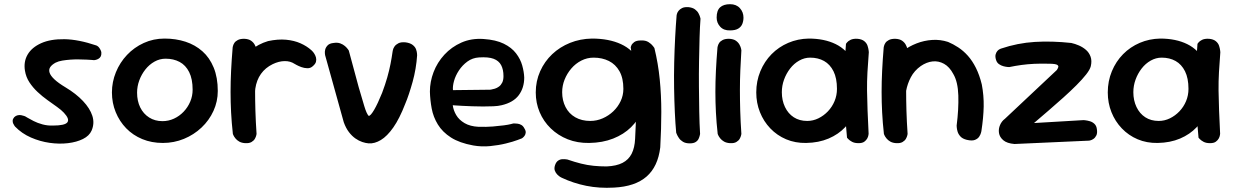

<svg xmlns="http://www.w3.org/2000/svg" viewBox="-20 -684 5882 916"><path d="M233 -85Q290 -85 301.5 -100.5Q313 -116 285 -146Q273 -159 252 -174Q231 -189 206.5 -206.5Q182 -224 159.5 -245Q137 -266 120.5 -291Q104 -316 99 -347Q92 -390 112 -424Q132 -458 176.5 -478Q221 -498 287.5 -497Q354 -496 440 -467Q440 -467 444.5 -464.5Q449 -462 453.5 -456Q458 -450 461.5 -441.5Q465 -433 463 -422Q461 -413 455.5 -408Q450 -403 443.5 -400.5Q437 -398 432.5 -397.5Q428 -397 428 -397Q428 -397 418.5 -398Q409 -399 393 -399.5Q377 -400 357 -400.5Q337 -401 316.5 -399.5Q296 -398 277.5 -395Q259 -392 245 -385Q227 -375 219.5 -363.5Q212 -352 216.5 -337.5Q221 -323 239.5 -305.5Q258 -288 293 -267Q343 -237 376 -202Q409 -167 420.5 -131.5Q432 -96 417 -61Q406 -36 376 -21Q346 -6 304.5 -1Q263 4 217 -2.5Q171 -9 127.5 -28Q84 -47 52 -80Q52 -80 49 -84Q46 -88 43 -94.5Q40 -101 40.5 -109Q41 -117 48 -125Q55 -132 64 -134Q73 -136 81 -134.5Q89 -133 94.5 -131Q100 -129 100 -129Q100 -129 111 -122.5Q122 -116 140.5 -106.5Q159 -97 183 -90.5Q207 -84 233 -85Z M757 -2Q703 -2 658.5 -20.5Q614 -39 582 -72Q550 -105 532 -149Q514 -193 514 -243Q514 -293 533 -339.5Q552 -386 586 -422Q620 -458 666 -479Q712 -500 765 -500Q819 -500 865 -485Q911 -470 945.5 -439.5Q980 -409 999.5 -361.5Q1019 -314 1019 -250Q1019 -200 998.5 -155Q978 -110 941.5 -75.5Q905 -41 857.5 -21.5Q810 -2 757 -2ZM755 -106Q784 -106 810 -118Q836 -130 856 -151Q876 -172 887.5 -199Q899 -226 899 -256Q899 -307 882.5 -340Q866 -373 837 -388.5Q808 -404 770 -404Q742 -404 717 -390Q692 -376 673.5 -352.5Q655 -329 644.5 -300.5Q634 -272 634 -242Q634 -202 649 -171.5Q664 -141 691.5 -123.5Q719 -106 755 -106Z M1144 -100Q1129 -98 1120 -107Q1111 -116 1107 -128Q1103 -140 1102 -150Q1101 -160 1101 -160Q1096 -180 1094 -191.5Q1092 -203 1092.5 -212Q1093 -221 1093.5 -232.5Q1094 -244 1095 -265Q1099 -324 1119.5 -369Q1140 -414 1176 -444Q1212 -474 1259 -488Q1306 -498 1344.5 -494.5Q1383 -491 1413.5 -477.5Q1444 -464 1466 -444Q1466 -444 1470.5 -439.5Q1475 -435 1480 -427Q1485 -419 1487.5 -409.5Q1490 -400 1487.5 -389.5Q1485 -379 1472 -368Q1461 -358 1446 -358.5Q1431 -359 1417.5 -364Q1404 -369 1395 -374Q1386 -379 1386 -379Q1365 -393 1337.5 -392.5Q1310 -392 1281 -378Q1246 -361 1225 -331.5Q1204 -302 1198 -261Q1196 -237 1194.5 -221Q1193 -205 1192 -193Q1191 -181 1191.5 -168Q1192 -155 1193 -135Q1193 -135 1189.5 -127Q1186 -119 1175.5 -111Q1165 -103 1144 -100ZM1150 -1Q1133 -2 1121.5 -8.5Q1110 -15 1103 -24Q1096 -33 1093.5 -39Q1091 -45 1091 -45Q1085 -99 1082.5 -148Q1080 -197 1080 -245.5Q1080 -294 1082.5 -346Q1085 -398 1090 -458Q1090 -458 1091.5 -464.5Q1093 -471 1098 -479Q1103 -487 1114.5 -493Q1126 -499 1145 -499Q1166 -498 1177.5 -490Q1189 -482 1195 -471Q1201 -460 1202.5 -452Q1204 -444 1204 -444Q1201 -395 1199 -348.5Q1197 -302 1197 -254.5Q1197 -207 1198.5 -155.5Q1200 -104 1204 -45Q1204 -45 1202.5 -38Q1201 -31 1196 -22Q1191 -13 1180 -6.5Q1169 0 1150 -1Z M1739 0Q1725 -1 1708.5 -6.5Q1692 -12 1675.5 -23.5Q1659 -35 1644.5 -54Q1630 -73 1620 -101L1531 -421Q1531 -421 1530 -429Q1529 -437 1531.5 -447.5Q1534 -458 1543 -467.5Q1552 -477 1571 -479Q1590 -482 1603.5 -477Q1617 -472 1626 -464Q1635 -456 1639.5 -449.5Q1644 -443 1644 -443L1691 -269Q1707 -214 1718 -177.5Q1729 -141 1739 -131Q1748 -131 1765 -160Q1782 -189 1803 -241Q1818 -281 1827.5 -314.5Q1837 -348 1843 -378.5Q1849 -409 1853 -438Q1853 -438 1854.5 -445.5Q1856 -453 1862 -462Q1868 -471 1880.5 -477.5Q1893 -484 1915 -482Q1937 -479 1949 -469.5Q1961 -460 1965 -448.5Q1969 -437 1969.5 -428.5Q1970 -420 1970 -420Q1968 -389 1962.5 -356.5Q1957 -324 1948.5 -293.5Q1940 -263 1931 -236Q1922 -209 1913 -188Q1886 -118 1856.5 -76Q1827 -34 1797 -16Q1767 2 1739 0Z M2238 10Q2172 -2 2131.5 -28Q2091 -54 2069 -90Q2047 -126 2039.5 -166.5Q2032 -207 2031 -247Q2031 -294 2048.5 -340Q2066 -386 2100 -423Q2134 -460 2181.5 -481Q2229 -502 2287 -498Q2346 -494 2383.5 -475.5Q2421 -457 2442 -429.5Q2463 -402 2471.5 -371.5Q2480 -341 2481 -314Q2481 -265 2455 -230Q2429 -195 2373 -182Q2357 -178 2334 -177Q2311 -176 2284.5 -176Q2258 -176 2232.5 -177Q2207 -178 2186.5 -179Q2166 -180 2153 -181Q2140 -182 2140 -182Q2143 -158 2156.5 -135Q2170 -112 2196.5 -96.5Q2223 -81 2263 -79Q2301 -78 2331.5 -80.5Q2362 -83 2384 -86Q2406 -89 2417.5 -92Q2429 -95 2429 -95Q2429 -95 2434.5 -95Q2440 -95 2449 -94Q2458 -93 2467 -88Q2476 -83 2482 -71Q2489 -60 2488 -51Q2487 -42 2482.5 -36Q2478 -30 2474 -27Q2470 -24 2470 -24Q2470 -24 2449 -16Q2428 -8 2393.5 0.5Q2359 9 2318.5 13Q2278 17 2238 10ZM2141 -254 2318 -256Q2318 -256 2324.5 -257Q2331 -258 2341 -261Q2351 -264 2360.5 -271Q2370 -278 2376 -290Q2382 -302 2382 -321Q2382 -352 2371 -373Q2360 -394 2335 -403.5Q2310 -413 2265 -410Q2234 -408 2210 -390.5Q2186 -373 2169.5 -348Q2153 -323 2146 -297.5Q2139 -272 2141 -254Z M2909 211Q2839 215 2777 202.5Q2715 190 2660 164Q2660 164 2653.5 160.5Q2647 157 2639 149Q2631 141 2627 130Q2623 119 2628 104Q2633 89 2642.5 82.5Q2652 76 2662.5 75.5Q2673 75 2680 76Q2687 77 2687 77Q2722 89 2752 96.5Q2782 104 2812 107Q2842 110 2874 110Q2921 108 2950 93Q2979 78 2993.5 49.5Q3008 21 3010 -22Q3014 -90 3014 -147.5Q3014 -205 3011 -256Q3008 -307 3002.5 -357Q2997 -407 2989 -459Q2989 -459 2992 -467Q2995 -475 3005.5 -483Q3016 -491 3038 -491Q3060 -492 3074 -483Q3088 -474 3095 -464.5Q3102 -455 3102 -455Q3120 -381 3127.5 -305.5Q3135 -230 3135 -150Q3135 -70 3130 19Q3119 111 3064.5 158.5Q3010 206 2909 211ZM2791 -2Q2735 -1 2688.5 -19.5Q2642 -38 2607.5 -71.5Q2573 -105 2554.5 -149Q2536 -193 2536 -243Q2536 -297 2557 -344Q2578 -391 2614.5 -425.5Q2651 -460 2699.5 -479.5Q2748 -499 2804 -500Q2885 -500 2942.5 -473.5Q3000 -447 3031 -391.5Q3062 -336 3062 -250Q3062 -200 3043.5 -155.5Q3025 -111 2990.5 -77Q2956 -43 2905.5 -23Q2855 -3 2791 -2ZM2796 -107Q2827 -107 2855.5 -119.5Q2884 -132 2906 -153Q2928 -174 2941 -201.5Q2954 -229 2954 -260Q2954 -311 2935.5 -344Q2917 -377 2885 -393Q2853 -409 2812 -409Q2781 -409 2753.5 -395Q2726 -381 2705.5 -357Q2685 -333 2673.5 -304Q2662 -275 2662 -244Q2662 -205 2678 -173.5Q2694 -142 2724.5 -124.5Q2755 -107 2796 -107Z M3271 0Q3251 0 3238.5 -7.5Q3226 -15 3219 -25.5Q3212 -36 3209 -43.5Q3206 -51 3206 -51Q3202 -94 3199.5 -148.5Q3197 -203 3196 -263.5Q3195 -324 3196.5 -385.5Q3198 -447 3201 -504.5Q3204 -562 3208 -611Q3208 -611 3209.5 -617.5Q3211 -624 3217 -632Q3223 -640 3234 -645.5Q3245 -651 3264 -650Q3284 -648 3295.5 -639.5Q3307 -631 3312.5 -620.5Q3318 -610 3320 -602.5Q3322 -595 3322 -595Q3319 -556 3317.5 -503.5Q3316 -451 3315 -391.5Q3314 -332 3314.5 -271Q3315 -210 3316 -152Q3317 -94 3320 -45Q3320 -45 3318.5 -38Q3317 -31 3313 -22Q3309 -13 3299 -6.5Q3289 0 3271 0Z M3463 -1Q3446 -2 3434.5 -8.5Q3423 -15 3416 -24Q3409 -33 3406.5 -39Q3404 -45 3404 -45Q3398 -99 3395.5 -148Q3393 -197 3393 -245.5Q3393 -294 3395.5 -346Q3398 -398 3403 -458Q3403 -458 3404.5 -464.5Q3406 -471 3411 -479Q3416 -487 3427.5 -493Q3439 -499 3458 -499Q3479 -498 3490.5 -490Q3502 -482 3508 -471Q3514 -460 3515.5 -452Q3517 -444 3517 -444Q3514 -395 3512 -348.5Q3510 -302 3510 -254.5Q3510 -207 3511.5 -155.5Q3513 -104 3517 -45Q3517 -45 3515.5 -38Q3514 -31 3509 -22Q3504 -13 3493 -6.5Q3482 0 3463 -1ZM3463 -539Q3433 -538 3416 -556.5Q3399 -575 3399 -600Q3399 -634 3415.5 -649Q3432 -664 3463 -664Q3493 -664 3510 -645Q3527 -626 3527 -600Q3527 -584 3521.5 -570Q3516 -556 3502 -547.5Q3488 -539 3463 -539Z M3826 -2Q3774 -1 3730.5 -19.5Q3687 -38 3655 -71.5Q3623 -105 3605.5 -149Q3588 -193 3588 -243Q3588 -297 3607.5 -344Q3627 -391 3661 -425.5Q3695 -460 3740.5 -479.5Q3786 -499 3838 -500Q3913 -500 3967 -473.5Q4021 -447 4049.5 -391.5Q4078 -336 4078 -250Q4078 -200 4061 -155.5Q4044 -111 4012 -77Q3980 -43 3933 -23Q3886 -3 3826 -2ZM3831 -107Q3859 -107 3884.5 -119.5Q3910 -132 3930 -153Q3950 -174 3961.5 -201.5Q3973 -229 3973 -260Q3973 -311 3956.5 -344Q3940 -377 3911.5 -393Q3883 -409 3845 -409Q3818 -409 3793 -395Q3768 -381 3749.5 -357Q3731 -333 3720.5 -304Q3710 -275 3710 -244Q3710 -205 3725 -173.5Q3740 -142 3767 -124.5Q3794 -107 3831 -107ZM4076 -1Q4057 -1 4045 -7.5Q4033 -14 4027 -20.5Q4021 -27 4021 -27Q4014 -100 4010 -172Q4006 -244 4007.5 -319Q4009 -394 4016 -475Q4016 -475 4021 -481.5Q4026 -488 4038 -494Q4050 -500 4071 -499Q4092 -497 4103.5 -487.5Q4115 -478 4119 -465.5Q4123 -453 4124 -444Q4125 -435 4125 -435Q4121 -384 4118.5 -340Q4116 -296 4116.5 -251.5Q4117 -207 4119 -157Q4121 -107 4124 -46Q4124 -46 4123 -39Q4122 -32 4117.5 -23.5Q4113 -15 4103.5 -8Q4094 -1 4076 -1Z M4592 -17Q4572 -22 4562 -33Q4552 -44 4548.5 -56Q4545 -68 4544.5 -76.5Q4544 -85 4544 -85Q4554 -163 4552 -228.5Q4550 -294 4528 -331Q4510 -365 4484 -379.5Q4458 -394 4429.5 -391Q4401 -388 4373 -369Q4342 -347 4325.5 -315.5Q4309 -284 4303 -250.5Q4297 -217 4296 -186Q4296 -156 4296 -133.5Q4296 -111 4297 -94Q4298 -77 4298 -64Q4298 -64 4298 -59Q4298 -54 4295 -47Q4292 -40 4284 -34Q4276 -28 4260 -27Q4246 -26 4235 -33Q4224 -40 4217.5 -47.5Q4211 -55 4211 -55Q4201 -72 4200 -88Q4199 -104 4200 -125Q4201 -146 4197 -176Q4194 -213 4194.5 -243Q4195 -273 4199 -298Q4203 -323 4212 -346Q4221 -369 4237 -392Q4257 -418 4287 -440.5Q4317 -463 4353 -477Q4389 -491 4427.5 -493.5Q4466 -496 4503 -484Q4527 -474 4551.5 -458Q4576 -442 4597.5 -418Q4619 -394 4636 -360Q4653 -326 4664 -281Q4674 -229 4673 -176Q4672 -123 4662 -58Q4662 -58 4660 -50Q4658 -42 4651.5 -32Q4645 -22 4631 -16.5Q4617 -11 4592 -17ZM4256 -1Q4239 -2 4227.5 -8.5Q4216 -15 4209 -24Q4202 -33 4199.5 -39Q4197 -45 4197 -45Q4191 -99 4188.5 -148Q4186 -197 4186 -245.5Q4186 -294 4188.5 -346Q4191 -398 4196 -458Q4196 -458 4197.5 -464.5Q4199 -471 4204 -479Q4209 -487 4220.5 -493Q4232 -499 4251 -499Q4272 -498 4283.5 -490Q4295 -482 4301 -471Q4307 -460 4308.5 -452Q4310 -444 4310 -444Q4307 -395 4305 -348.5Q4303 -302 4303 -254.5Q4303 -207 4304.5 -155.5Q4306 -104 4310 -45Q4310 -45 4308.5 -38Q4307 -31 4302 -22Q4297 -13 4286 -6.5Q4275 0 4256 -1Z M4820 3Q4784 0 4766.5 -15Q4749 -30 4746 -49.5Q4743 -69 4751 -87.5Q4759 -106 4774 -117L5022 -350Q5028 -359 5029 -364.5Q5030 -370 5025.5 -373.5Q5021 -377 5010.5 -378.5Q5000 -380 4983 -380Q4946 -381 4914 -379.5Q4882 -378 4853 -374Q4824 -370 4795 -364Q4795 -364 4787 -364.5Q4779 -365 4767.5 -368Q4756 -371 4746 -378Q4736 -385 4732 -398Q4727 -414 4730 -424.5Q4733 -435 4738.5 -441Q4744 -447 4749.5 -449.5Q4755 -452 4755 -452Q4835 -479 4917 -484Q4999 -489 5091 -479Q5109 -475 5127.5 -467Q5146 -459 5161 -446Q5176 -433 5183 -413.5Q5190 -394 5184 -368Q5180 -352 5162 -329Q5144 -306 5115.5 -277.5Q5087 -249 5053 -218.5Q5019 -188 4983 -157Q4947 -126 4913 -97L5150 -111Q5150 -111 5159 -110Q5168 -109 5180 -105.5Q5192 -102 5201.5 -93Q5211 -84 5213 -68Q5216 -49 5210.5 -38Q5205 -27 5197 -21.5Q5189 -16 5182.5 -14.5Q5176 -13 5176 -13Z M5503 -2Q5451 -1 5407.5 -19.5Q5364 -38 5332 -71.5Q5300 -105 5282.5 -149Q5265 -193 5265 -243Q5265 -297 5284.5 -344Q5304 -391 5338 -425.5Q5372 -460 5417.5 -479.5Q5463 -499 5515 -500Q5590 -500 5644 -473.5Q5698 -447 5726.5 -391.5Q5755 -336 5755 -250Q5755 -200 5738 -155.5Q5721 -111 5689 -77Q5657 -43 5610 -23Q5563 -3 5503 -2ZM5508 -107Q5536 -107 5561.5 -119.5Q5587 -132 5607 -153Q5627 -174 5638.5 -201.5Q5650 -229 5650 -260Q5650 -311 5633.5 -344Q5617 -377 5588.5 -393Q5560 -409 5522 -409Q5495 -409 5470 -395Q5445 -381 5426.5 -357Q5408 -333 5397.5 -304Q5387 -275 5387 -244Q5387 -205 5402 -173.5Q5417 -142 5444 -124.5Q5471 -107 5508 -107ZM5753 -1Q5734 -1 5722 -7.5Q5710 -14 5704 -20.5Q5698 -27 5698 -27Q5691 -100 5687 -172Q5683 -244 5684.5 -319Q5686 -394 5693 -475Q5693 -475 5698 -481.5Q5703 -488 5715 -494Q5727 -500 5748 -499Q5769 -497 5780.5 -487.5Q5792 -478 5796 -465.5Q5800 -453 5801 -444Q5802 -435 5802 -435Q5798 -384 5795.5 -340Q5793 -296 5793.5 -251.5Q5794 -207 5796 -157Q5798 -107 5801 -46Q5801 -46 5800 -39Q5799 -32 5794.5 -23.5Q5790 -15 5780.5 -8Q5771 -1 5753 -1Z"/></svg>

Font: Sour Gummy Medium
Style: Regular
Weight: 500
Designer: Stefie Justprince
Foundry: Eifetstype
Version: Version 1.000